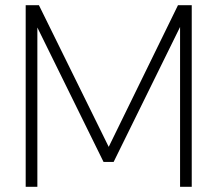

<svg xmlns="http://www.w3.org/2000/svg" viewBox="-20 -720 837 740"><path d="M79 0V-700H130L399 -154L666 -700H719V0H674V-616L418 -96H379L124 -614V0Z"/></svg>

Font: DM Sans 12pt ExtraLight
Style: Regular
Weight: 250
Version: Version 4.004;gftools[0.9.30]